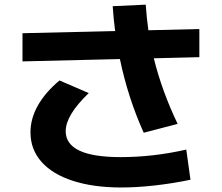

<svg xmlns="http://www.w3.org/2000/svg" viewBox="-20 -790 978 846"><path d="M114.3 -207Q114.3 -267.6 147 -325.4Q179.7 -383.3 242.2 -435.5L371.1 -379.9Q269.5 -282.7 269.5 -211.9Q269.5 -97.7 511.7 -97.7Q654.8 -97.7 800.8 -130.9L819.3 2Q739.3 18.6 660.9 27.3Q582.5 36.1 514.6 36.1Q391.6 36.1 301.3 6.8Q210.9 -22.5 162.6 -77.1Q114.3 -131.8 114.3 -207ZM79.1 -643.6 487.3 -653.3Q480.5 -703.6 476.6 -762.7L622.1 -769.5Q626 -712.4 633.8 -656.7L858.4 -662.1V-538.1L657.7 -533.2Q693.4 -388.7 762.7 -244.1L613.3 -205.1Q544.4 -357.4 508.3 -529.8L79.1 -519.5Z"/></svg>

Font: Pretendard JP ExtraBold
Style: Regular
Weight: 800
Designer: Base glyphs from Inter by Rasmus Andersson; Hangeul glyphs from Noto Sans CJK(Source Han Sans) by Jang Soo-young and Kan
Foundry: Kil Hyung-jin
Version: Version 1.309